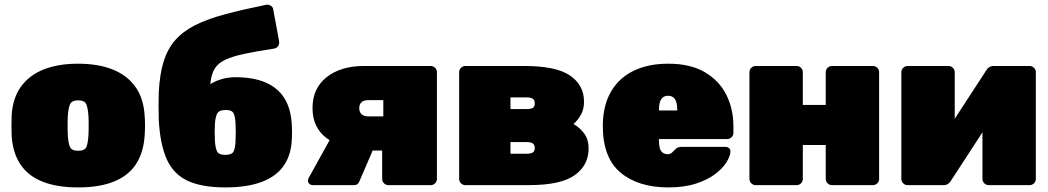

<svg xmlns="http://www.w3.org/2000/svg" viewBox="-20 -808 4572 838"><path d="M321 10Q229 10 166 -15Q103 -40 69.5 -90Q36 -140 31 -213Q30 -236 30 -260.5Q30 -285 31 -307Q36 -381 72 -430.5Q108 -480 171 -505Q234 -530 321 -530Q408 -530 471 -505Q534 -480 570 -430.5Q606 -381 611 -307Q613 -285 613 -260.5Q613 -236 611 -213Q606 -140 572.5 -90Q539 -40 476 -15Q413 10 321 10ZM321 -150Q350 -150 357 -166.5Q364 -183 366 -218Q367 -233 367 -260Q367 -287 366 -302Q364 -335 357 -352.5Q350 -370 321 -370Q293 -370 285.5 -352.5Q278 -335 276 -302Q275 -287 275 -260Q275 -233 276 -218Q278 -183 285.5 -166.5Q293 -150 321 -150Z M963 10Q862 10 800 -18.5Q738 -47 708.5 -111.5Q679 -176 673 -284Q672 -313 672 -345.5Q672 -378 673 -406Q677 -484 694 -539Q711 -594 744.5 -632.5Q778 -671 831.5 -698Q885 -725 961.5 -745.5Q1038 -766 1141 -787Q1152 -789 1162 -783Q1172 -777 1173 -764L1198 -629Q1200 -616 1194 -607Q1188 -598 1177 -596Q1098 -584 1046.5 -573Q995 -562 964 -547.5Q933 -533 918.5 -510.5Q904 -488 899.5 -454Q895 -420 895 -369L868 -414Q879 -429 900 -442Q921 -455 948.5 -463Q976 -471 1007 -471Q1085 -471 1138 -448.5Q1191 -426 1219.5 -382Q1248 -338 1253 -272Q1256 -231 1253 -189Q1248 -124 1214.5 -79.5Q1181 -35 1118 -12.5Q1055 10 963 10ZM963 -132Q992 -132 999.5 -147Q1007 -162 1008 -193Q1009 -207 1009 -231Q1009 -255 1008 -268Q1007 -297 1000 -312.5Q993 -328 967 -328Q936 -328 928 -312.5Q920 -297 918 -268Q917 -255 917 -231Q917 -207 918 -193Q920 -162 927.5 -147Q935 -132 963 -132Z M1675 0Q1664 0 1656 -8Q1648 -16 1648 -27V-151H1591V-156Q1474 -156 1409 -202.5Q1344 -249 1344 -336Q1344 -423 1406 -471.5Q1468 -520 1568 -520H1860Q1871 -520 1879 -512Q1887 -504 1887 -493V-27Q1887 -16 1879 -8Q1871 0 1860 0ZM1346 0Q1336 0 1330 -6Q1324 -12 1324 -20Q1324 -22 1325 -25Q1326 -28 1327 -31L1424 -206L1613 -166L1548 -15Q1545 -8 1539.5 -4Q1534 0 1526 0ZM1588 -300H1653V-371H1588Q1568 -371 1558 -362Q1548 -353 1548 -336Q1548 -319 1558 -309.5Q1568 -300 1588 -300Z M2011 0Q2000 0 1992 -8Q1984 -16 1984 -27V-493Q1984 -504 1992 -512Q2000 -520 2011 -520H2268Q2408 -520 2468.5 -478Q2529 -436 2529 -364Q2529 -332 2516 -308Q2503 -284 2483 -267Q2512 -250 2530.5 -224.5Q2549 -199 2549 -159Q2549 -87 2488.5 -43.5Q2428 0 2288 0ZM2208 -137H2278Q2295 -137 2304.5 -142Q2314 -147 2314 -162Q2314 -177 2304.5 -182.5Q2295 -188 2278 -188H2208ZM2208 -332H2278Q2296 -332 2305 -337Q2314 -342 2314 -357Q2314 -372 2304.5 -377.5Q2295 -383 2278 -383H2208Z M2897 10Q2766 10 2688.5 -54.5Q2611 -119 2611 -259Q2611 -261 2611 -263Q2611 -265 2611 -266Q2613 -352 2648.5 -411Q2684 -470 2747.5 -500Q2811 -530 2896 -530Q2994 -530 3057 -492.5Q3120 -455 3150.5 -393.5Q3181 -332 3181 -258V-228Q3181 -217 3173 -209Q3165 -201 3154 -201H2856Q2856 -200 2856 -199Q2856 -198 2856 -196Q2856 -176 2859.5 -162.5Q2863 -149 2872 -142Q2881 -135 2895 -135Q2901 -135 2905.5 -137Q2910 -139 2914.5 -143.5Q2919 -148 2924 -153Q2933 -162 2939 -164.5Q2945 -167 2957 -167H3146Q3156 -167 3162.5 -161Q3169 -155 3168 -145Q3167 -126 3150.5 -99.5Q3134 -73 3101 -48Q3068 -23 3017 -6.5Q2966 10 2897 10ZM2856 -326H2936V-327Q2936 -349 2931.5 -363Q2927 -377 2918 -383.5Q2909 -390 2896 -390Q2883 -390 2874 -383.5Q2865 -377 2860.5 -363Q2856 -349 2856 -327Z M3278 0Q3267 0 3259 -8Q3251 -16 3251 -27V-493Q3251 -504 3259 -512Q3267 -520 3278 -520H3457Q3468 -520 3476 -512Q3484 -504 3484 -493V-350H3584V-493Q3584 -504 3592 -512Q3600 -520 3611 -520H3790Q3801 -520 3809 -512Q3817 -504 3817 -493V-27Q3817 -16 3809 -8Q3801 0 3790 0H3611Q3600 0 3592 -8Q3584 -16 3584 -27V-175H3484V-27Q3484 -16 3476 -8Q3468 0 3457 0Z M3941 0Q3930 0 3922 -8Q3914 -16 3914 -27V-493Q3914 -504 3922 -512Q3930 -520 3941 -520H4120Q4131 -520 4139 -512Q4147 -504 4147 -493V-178L4086 -196L4286 -503Q4291 -511 4298.5 -515.5Q4306 -520 4315 -520H4474Q4485 -520 4493 -512Q4501 -504 4501 -493V-27Q4501 -16 4493 -8Q4485 0 4474 0H4295Q4284 0 4276 -8Q4268 -16 4268 -27V-342L4329 -324L4129 -17Q4124 -9 4116.5 -4.5Q4109 0 4100 0Z"/></svg>

Font: Rubik Light Black
Style: Regular
Weight: 900
Version: Version 2.104